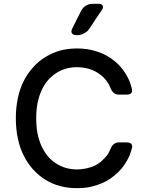

<svg xmlns="http://www.w3.org/2000/svg" viewBox="-20 -982 775 1012"><path d="M361.3 -833Q356.4 -823.2 356.4 -816.4Q356.4 -810.5 359.4 -806.6Q365.2 -796.9 383.8 -796.9H388.7Q407.2 -796.9 423.8 -806.6Q441.4 -815.4 451.2 -831.1Q466.8 -853.5 483.4 -879.9Q501 -905.3 516.6 -928.7Q523.4 -938.5 523.4 -945.3Q522.5 -949.2 521.5 -952.1Q516.6 -961.9 499 -961.9H466.8Q448.2 -961.9 432.6 -952.1Q417 -942.4 408.2 -925.8Q397.5 -904.3 384.8 -879.9Q373 -854.5 361.3 -833ZM605.5 -231.4Q590.8 -231.4 580.1 -222.7Q569.3 -213.9 563.5 -199.2Q560.5 -191.4 556.6 -184.6Q552.7 -176.8 548.8 -169.9Q540 -157.2 529.3 -146.5Q518.6 -134.8 506.8 -126Q494.1 -116.2 480.5 -109.4Q466.8 -102.5 451.2 -98.6Q435.5 -93.8 419.9 -91.8Q403.3 -88.9 386.7 -88.9Q356.4 -88.9 328.1 -96.7Q300.8 -104.5 276.4 -120.1Q252 -134.8 232.4 -158.2Q213.9 -180.7 199.2 -210.9Q185.5 -241.2 177.7 -278.3Q170.9 -314.5 170.9 -358.4Q170.9 -402.3 177.7 -438.5Q185.5 -475.6 199.2 -505.9Q212.9 -535.2 232.4 -558.6Q252 -581.1 276.4 -596.7Q299.8 -612.3 328.1 -620.1Q355.5 -627.9 386.7 -627.9Q404.3 -627.9 419.9 -625Q436.5 -623 451.2 -618.2Q466.8 -613.3 480.5 -606.4Q494.1 -599.6 506.8 -589.8Q519.5 -581.1 530.3 -569.3Q540 -558.6 548.8 -544.9Q553.7 -538.1 556.6 -531.2Q560.5 -523.4 563.5 -515.6Q569.3 -501 580.1 -492.2Q590.8 -483.4 605.5 -483.4Q620.1 -483.4 648.4 -483.4Q665 -483.4 671.9 -491.2Q678.7 -500 674.8 -515.6Q669.9 -535.2 663.1 -552.7Q656.2 -570.3 646.5 -585.9Q633.8 -608.4 617.2 -627.9Q601.6 -646.5 581.1 -662.1Q561.5 -678.7 539.1 -690.4Q517.6 -702.1 492.2 -710Q467.8 -718.8 440.4 -722.7Q414.1 -726.6 385.7 -726.6Q339.8 -726.6 297.9 -715.8Q256.8 -704.1 219.7 -681.6Q183.6 -660.2 155.3 -627.9Q126 -596.7 105.5 -555.7Q84 -514.6 74.2 -464.8Q63.5 -416 63.5 -358.4Q63.5 -300.8 74.2 -252Q84 -203.1 105.5 -161.1Q126 -120.1 155.3 -87.9Q183.6 -56.6 219.7 -34.2Q256.8 -11.7 297.9 -1Q338.9 9.8 385.7 9.8Q415 9.8 442.4 5.9Q469.7 1 495.1 -7.8Q520.5 -16.6 542 -28.3Q564.5 -41 584 -57.6Q603.5 -73.2 620.1 -92.8Q635.7 -111.3 648.4 -133.8Q657.2 -149.4 664.1 -165Q669.9 -181.6 674.8 -198.2Q676.8 -205.1 676.8 -210Q676.8 -217.8 672.9 -222.7Q666 -230.5 649.4 -231.4Q649.4 -231.4 648.4 -231.4Q638.7 -231.4 627 -231.4Q615.2 -231.4 605.5 -231.4Z"/></svg>

Font: DeepSea
Style: Medium
Weight: 500
Designer: Stem
Version: Version 3.019;git-0a5106e0b